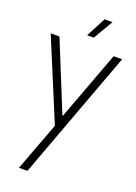

<svg xmlns="http://www.w3.org/2000/svg" viewBox="-221 -940 969 1364"><g transform="rotate(20 264.0 -258.0)"><path d="M109.2 341 247 -26.7 -5.7 -634H60.5L272.2 -113.8H276.5L470.3 -634H534.3L173.3 341ZM242.5 -709.3 320.3 -858.5H380L292.5 -709.3Z"/></g></svg>

Font: Matangi Light
Style: Regular
Weight: 300
Designer: Prashant Pant
Foundry: The Graphic Ant
Version: Version 3.002